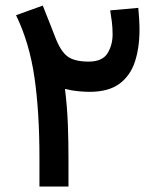

<svg xmlns="http://www.w3.org/2000/svg" viewBox="-20 -681 574 701"><path d="M484.9 -652.3Q486.8 -632.8 488 -612.3Q489.3 -591.8 489.3 -572.3Q489.3 -506.3 472.4 -455.3Q455.6 -404.3 415.8 -375Q376 -345.7 306.6 -345.7Q290 -345.7 265.9 -347.9Q241.7 -350.1 217.3 -356.4Q225.6 -287.6 227.8 -225.1Q230 -162.6 230 -104V0H124V-105.5Q124 -273.4 105.7 -399.2Q87.4 -524.9 38.6 -625.5L136.2 -660.6Q148.9 -627.9 158.9 -603.3Q168.9 -578.6 181.2 -546.4Q200.7 -494.6 226.1 -475.3Q251.5 -456.1 303.7 -456.1Q353.5 -456.1 372.3 -486.1Q391.1 -516.1 391.1 -555.7Q391.1 -579.6 388.4 -601.3Q385.7 -623 382.3 -643.1Z"/></svg>

Font: Vazirmatn FD NL Medium
Style: Regular
Weight: 500
Designer: Saber Rastikerdar
Foundry: Saber Rastikerdar
Version: Version 33.003